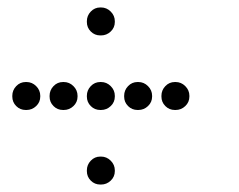

<svg xmlns="http://www.w3.org/2000/svg" viewBox="-20 -608 640 515"><path d="M249 -588Q234 -588 223.5 -577Q213 -566 213 -551V-549Q213 -534 223.5 -523.5Q234 -513 249 -513H251Q266 -513 277 -523.5Q288 -534 288 -549V-551Q288 -566 277 -577Q266 -588 251 -588ZM49 -388Q34 -388 23.5 -377Q13 -366 13 -351V-349Q13 -334 23.5 -323.5Q34 -313 49 -313H51Q66 -313 77 -323.5Q88 -334 88 -349V-351Q88 -366 77 -377Q66 -388 51 -388ZM149 -388Q134 -388 123.5 -377Q113 -366 113 -351V-349Q113 -334 123.5 -323.5Q134 -313 149 -313H151Q166 -313 177 -323.5Q188 -334 188 -349V-351Q188 -366 177 -377Q166 -388 151 -388ZM249 -388Q234 -388 223.5 -377Q213 -366 213 -351V-349Q213 -334 223.5 -323.5Q234 -313 249 -313H251Q266 -313 277 -323.5Q288 -334 288 -349V-351Q288 -366 277 -377Q266 -388 251 -388ZM349 -388Q334 -388 323.5 -377Q313 -366 313 -351V-349Q313 -334 323.5 -323.5Q334 -313 349 -313H351Q366 -313 377 -323.5Q388 -334 388 -349V-351Q388 -366 377 -377Q366 -388 351 -388ZM449 -388Q434 -388 423.5 -377Q413 -366 413 -351V-349Q413 -334 423.5 -323.5Q434 -313 449 -313H451Q466 -313 477 -323.5Q488 -334 488 -349V-351Q488 -366 477 -377Q466 -388 451 -388ZM249 -188Q234 -188 223.5 -177Q213 -166 213 -151V-149Q213 -134 223.5 -123.5Q234 -113 249 -113H251Q266 -113 277 -123.5Q288 -134 288 -149V-151Q288 -166 277 -177Q266 -188 251 -188Z"/></svg>

Font: Doto Rounded
Style: Bold
Weight: 700
Monospace: yes
Version: Version 1.000